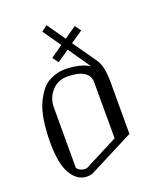

<svg xmlns="http://www.w3.org/2000/svg" viewBox="-152 -935 866 1032"><g transform="rotate(-20 281.0 -419.5)"><path d="M250 -583Q337.9 -582 388.7 -549.8L300.8 -676.8L232.4 -629.9L208 -663.1L277.3 -711.9L206.1 -814.5L239.3 -838.9L311.5 -735.4L379.9 -783.2L404.3 -749L335 -701.2L430.7 -564.5Q458 -525.4 458 -433.6V-137.7L196.3 -3.9Q176.8 0 168 0Q110.4 0 75.2 -61.5Q42 -118.2 42 -240.2Q42 -310.5 51.3 -367.2Q60.5 -423.8 77.6 -460Q94.7 -496.1 114.7 -521.5Q134.8 -546.9 159.7 -559.6Q184.6 -572.3 205.6 -577.6Q226.6 -583 250 -583ZM250 -542Q195.3 -542 160.2 -503.4Q125 -464.8 125 -410.2V-63.5Q143.6 -42 169.9 -42Q176.8 -42 180.7 -43L375 -142.6V-461.9Q375 -540 250 -542Z"/></g></svg>

Font: wanta
Style: Medium
Weight: 500
Version: Version 0.91